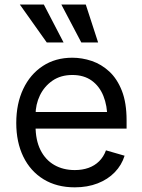

<svg xmlns="http://www.w3.org/2000/svg" viewBox="-20 -804 620 836"><path d="M305.7 11.7Q227.1 11.7 169.7 -23.4Q112.3 -58.6 81.5 -121.8Q50.8 -185.1 50.8 -268.6Q50.8 -352.5 81.1 -416.5Q111.3 -480.5 166.3 -516.6Q221.2 -552.7 294.9 -552.7Q337.4 -552.7 379.4 -538.6Q421.4 -524.4 455.8 -492.7Q490.2 -460.9 510.7 -408.7Q531.2 -356.4 531.2 -280.3V-244.1H110.4V-316.4H485.8L447.3 -289.1Q447.3 -343.8 430.2 -386.2Q413.1 -428.7 379.2 -453.1Q345.2 -477.5 294.9 -477.5Q244.6 -477.5 208.7 -452.9Q172.9 -428.2 153.8 -388.7Q134.8 -349.1 134.8 -303.7V-255.9Q134.8 -193.8 156.2 -150.9Q177.7 -107.9 216.3 -85.7Q254.9 -63.5 305.7 -63.5Q338.4 -63.5 365.2 -73Q392.1 -82.5 411.6 -101.8Q431.2 -121.1 441.4 -149.4L522.5 -126Q509.8 -85 479.7 -54Q449.7 -22.9 405.3 -5.6Q360.8 11.7 305.7 11.7ZM183.6 -619.1 66.4 -784.2H170.9L256.8 -619.1ZM334 -619.1 247.1 -784.2H353.5L407.2 -619.1Z"/></svg>

Font: Inter
Style: Regular
Weight: 400
Designer: Rasmus Andersson
Foundry: rsms
Version: Version 4.000;git-8c9346024